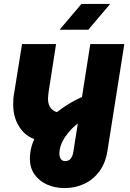

<svg xmlns="http://www.w3.org/2000/svg" viewBox="-20 -739 663 976"><path d="M310 217Q259 217 219 199Q179 181 155.5 147.5Q132 114 132 69Q132 12 157.5 -38Q183 -88 225 -129.5Q267 -171 315.5 -202Q364 -233 411 -252L383 -117Q341 -87 311.5 -43.5Q282 0 282 43Q282 59 289.5 69.5Q297 80 311 80Q330 80 340 66.5Q350 53 353 32L439 -515H612L526 29Q516 91 484.5 133Q453 175 407.5 196Q362 217 310 217ZM210 -20Q131 -26 89 -79Q47 -132 47 -208Q47 -222 48 -237Q49 -252 52 -266L92 -515H265L227 -271Q226 -260 225 -252Q224 -244 224 -237Q224 -204 241 -186Q258 -168 290 -164ZM283 -588 394 -719H540L429 -588Z"/></svg>

Font: MuseoModerno Thin ExtraBold
Style: Italic
Weight: 800
Italic angle: -9°
Version: Version 1.003